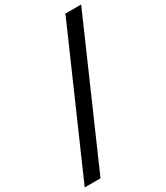

<svg xmlns="http://www.w3.org/2000/svg" viewBox="-291 -875 990 1147"><g transform="rotate(-30 204.0 -301.5)"><path d="M-59.5 177 360 -780H468.5L49.5 177Z"/></g></svg>

Font: Merriweather 24pt Black
Style: Italic
Weight: 900
Italic angle: -7.8°
Designer: Eben Sorkin
Foundry: Eben Sorkin
Version: Version 2.101